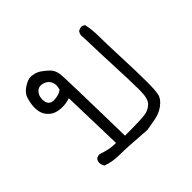

<svg xmlns="http://www.w3.org/2000/svg" viewBox="-118 -417 735 735"><g transform="rotate(-45 250.0 -49.0)"><path d="M85 161.6Q116.7 173.3 153.6 173.3Q190.4 173.3 296.9 181.2Q324.7 177.2 351.6 171.4Q382.8 164.6 405.3 142.6Q418 129.9 421.4 117.2Q426.3 100.1 426.3 49.6Q426.3 -1 422.9 -84.5Q419.4 -168 419.4 -204.3Q419.4 -240.7 412.1 -271.5L401.4 -276.9Q400.4 -276.9 399.4 -276.9Q389.2 -276.9 379.9 -271Q375.5 -264.6 373.5 -255.4Q375.5 -226.6 376 -195.3Q376.5 -164.1 379.4 -100.6Q384.3 5.9 384.3 52.2Q384.3 98.6 369.1 113.3Q354.5 127.9 334.2 132.1Q314 136.2 225.6 136.2H221.2Q215.3 -176.3 212.4 -203.6Q209.5 -229.5 193.4 -244.1Q170.4 -265.1 156.7 -271.5Q146 -276.4 131.3 -278.3Q128.9 -278.8 126.5 -278.8Q109.4 -278.8 89.4 -265.6Q66.4 -251 60.1 -231.9Q51.8 -205.1 51.8 -184.1Q51.8 -160.6 61 -145Q65.9 -136.7 72.3 -130.6Q78.6 -124.5 85 -120.6Q102.5 -110.4 129.9 -110.4Q147.5 -110.4 164.6 -115.7L170.4 -117.2L177.2 131.3Q171.4 131.3 169.4 131.3Q141.6 131.3 103.5 117.7Q102.5 117.7 101.1 117.7Q90.8 117.7 84 123Q78.6 129.9 77.6 138.7Q77.6 150.4 85 161.6ZM125 -151.9Q95.2 -151.9 95.2 -186.5Q95.2 -206.5 107.9 -219.2Q116.2 -228 128.4 -228Q139.2 -228 149.7 -222.7Q160.2 -217.3 166 -207.3Q171.9 -197.3 171.9 -185.5Q171.9 -177.2 168.9 -166.5Q160.6 -158.2 146 -154.8Q134.3 -151.9 125 -151.9Z"/></g></svg>

Font: Bakudai
Style: Light
Weight: 300
Version: Version 1.48